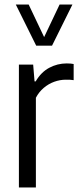

<svg xmlns="http://www.w3.org/2000/svg" viewBox="-20 -828 350 848"><path d="M63.5 0V-542.6H126.5L132.6 -468.5H137.6Q161.5 -509.5 197.7 -528.7Q233.8 -547.9 274.7 -547.9Q284.1 -547.9 292 -547.2Q299.9 -546.5 305.3 -545.3V-474Q296.5 -475.5 288.4 -475.8Q280.4 -476 270.6 -476Q244.9 -476 219.6 -466.9Q194.3 -457.8 173.1 -439.8Q151.9 -421.9 138.5 -396.2V0ZM139.9 -626.3 49.8 -808H106.6L180.7 -652H169.1L243.2 -808H299.9L209.8 -626.3Z"/></svg>

Font: Encode Sans Condensed Thin
Style: Regular
Weight: 100
Width: 3
Designer: Multiple Designers
Foundry: Impallari Type
Version: Version 3.002